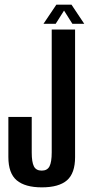

<svg xmlns="http://www.w3.org/2000/svg" viewBox="-20 -802 382 826"><path d="M160 4Q233 4 268 -26.2Q303 -56.5 303 -126V-675H202.5V-146.5Q202.5 -105 193 -86.5Q183.5 -68 159.5 -68Q135 -68 125.8 -86.5Q116.5 -105 116.5 -145.5V-299H16V-126.5Q16 -56.5 52 -26.2Q88 4 160 4ZM167 -699.5H219.5L255.5 -756.5L291.5 -699.5H342.5L287.5 -782H222.5Z"/></svg>

Font: Anybody ExtraCondensed Medium
Style: Regular
Weight: 500
Width: 2
Version: Version 1.113;gftools[0.9.25]